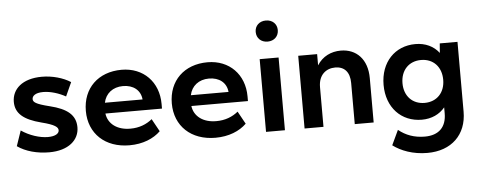

<svg xmlns="http://www.w3.org/2000/svg" viewBox="-59 -918 3284 1315"><g transform="rotate(-5 1583.0 -260.0)"><path d="M244 -510C109 -510 38 -442 38 -355C38 -276 93 -229 214 -198C306 -175 327 -156 327 -135C327 -113 302 -95 250 -95C194 -95 123 -118 68 -156L32 -51C89 -11 167 10 250 10C383 10 457 -57 457 -144C457 -229 399 -275 281 -304C183 -328 168 -343 168 -363C168 -383 188 -405 244 -405C295 -405 353 -386 398 -361L441 -456C390 -489 316 -510 244 -510Z M524 -250C524 -94 635 10 802 10C894 10 968 -21 1016 -68L968 -155C929 -123 879 -103 819 -103C728 -102 665 -149 656 -221H1045V-253C1045 -404 942 -510 792 -510C631 -510 524 -406 524 -250ZM659 -295C672 -358 722 -398 792 -398C862 -398 912 -360 918 -295Z M1115 -250C1115 -94 1226 10 1393 10C1485 10 1559 -21 1607 -68L1559 -155C1520 -123 1470 -103 1410 -103C1319 -102 1256 -149 1247 -221H1636V-253C1636 -404 1533 -510 1383 -510C1222 -510 1115 -406 1115 -250ZM1250 -295C1263 -358 1313 -398 1383 -398C1453 -398 1503 -360 1509 -295Z M1741 -500V0H1871V-500ZM1806 -760C1761 -760 1730 -730 1730 -688C1730 -645 1761 -615 1806 -615C1851 -615 1882 -645 1882 -688C1882 -730 1851 -760 1806 -760Z M2351 -283V0H2481V-305C2481 -435 2406 -510 2299 -510C2233 -510 2173 -482 2136 -423V-500H2006V0H2136V-273C2136 -358 2189 -398 2251 -398C2314 -398 2351 -358 2351 -283Z M2830 240C2996 240 3101 138 3101 -20V-500H2979L2974 -435C2937 -483 2881 -510 2812 -510C2671 -510 2571 -406 2571 -250C2571 -94 2671 10 2812 10C2879 10 2934 -16 2971 -61V-20C2971 74 2919 127 2822 127C2750 127 2691 105 2642 65L2594 167C2649 208 2730 240 2830 240ZM2841 -103C2757 -103 2701 -162 2701 -250C2701 -339 2757 -398 2841 -398C2925 -398 2981 -339 2981 -250C2981 -162 2925 -103 2841 -103Z"/></g></svg>

Font: Gully SemiBold
Style: Regular
Weight: 600
Designer: jaikishan Patel
Foundry: MagicType
Version: Version 1.000;Glyphs 3.2 (3242)